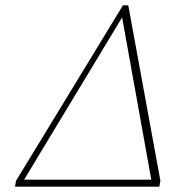

<svg xmlns="http://www.w3.org/2000/svg" viewBox="-20 -697 726 717"><path d="M36 0 40 -22 439 -677H459L579 -22L575 0ZM70 -26H545L436 -632Z"/></svg>

Font: Source Serif Pro ExtraLight
Style: Italic
Weight: 200
Italic angle: -12°
Designer: Frank Grießhammer
Foundry: Adobe Systems Incorporated
Version: Version 3.001;hotconv 1.0.111;makeotfexe 2.5.65597